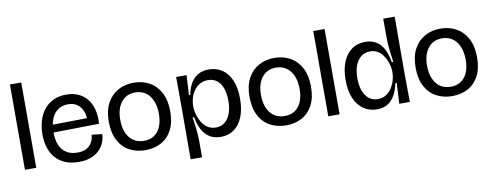

<svg xmlns="http://www.w3.org/2000/svg" viewBox="-67 -1031 3909 1521"><g transform="rotate(-10 1888.0 -270.0)"><path d="M56 0V-686H147V0Z M489 13Q427 13 381 -6Q335 -25 303.5 -60Q272 -95 256.5 -143.5Q241 -192 241 -252Q241 -310 256 -360.5Q271 -411 301 -449Q331 -487 376 -508.5Q421 -530 480 -530Q534 -530 576 -511.5Q618 -493 646.5 -458Q675 -423 688.5 -372.5Q702 -322 697 -257L297 -251V-313L634 -318L611 -281Q614 -334 599.5 -372Q585 -410 555 -431Q525 -452 480 -452Q432 -452 398.5 -427.5Q365 -403 347.5 -358.5Q330 -314 330 -254Q330 -161 371.5 -111.5Q413 -62 491 -62Q528 -62 553.5 -73Q579 -84 594 -102Q609 -120 616.5 -141Q624 -162 624 -182L709 -172Q706 -131 690.5 -97.5Q675 -64 647 -39Q619 -14 579.5 -0.5Q540 13 489 13Z M1025 13Q953 13 896.5 -17.5Q840 -48 808 -109Q776 -170 776 -259Q776 -349 808.5 -409Q841 -469 897 -499.5Q953 -530 1022 -530Q1093 -530 1149 -499Q1205 -468 1237.5 -407Q1270 -346 1270 -256Q1270 -166 1238 -106Q1206 -46 1150 -16.5Q1094 13 1025 13ZM1026 -62Q1074 -62 1107.5 -84.5Q1141 -107 1159.5 -149.5Q1178 -192 1178 -252Q1178 -314 1159 -358.5Q1140 -403 1105 -427.5Q1070 -452 1021 -452Q974 -452 940 -429Q906 -406 887 -363Q868 -320 868 -260Q868 -168 910 -115Q952 -62 1026 -62Z M1363 146 1364 -279 1363 -516H1447L1438 -357H1448Q1461 -418 1485.5 -456Q1510 -494 1545.5 -512Q1581 -530 1626 -530Q1688 -530 1734 -499Q1780 -468 1806 -408Q1832 -348 1832 -260Q1832 -172 1806.5 -111Q1781 -50 1736 -18.5Q1691 13 1631 13Q1578 13 1540.5 -10.5Q1503 -34 1480.5 -77.5Q1458 -121 1448 -178L1436 -177Q1442 -138 1446.5 -103.5Q1451 -69 1453 -39.5Q1455 -10 1455 16V146ZM1605 -67Q1647 -67 1676.5 -90.5Q1706 -114 1722 -157Q1738 -200 1738 -260Q1738 -317 1723 -359Q1708 -401 1678.5 -424.5Q1649 -448 1606 -448Q1568 -448 1540 -431.5Q1512 -415 1493.5 -388.5Q1475 -362 1465.5 -331Q1456 -300 1456 -271V-260Q1456 -241 1461 -215.5Q1466 -190 1477 -164.5Q1488 -139 1505 -116.5Q1522 -94 1547.5 -80.5Q1573 -67 1605 -67Z M2157 13Q2085 13 2028.5 -17.5Q1972 -48 1940 -109Q1908 -170 1908 -259Q1908 -349 1940.5 -409Q1973 -469 2029 -499.5Q2085 -530 2154 -530Q2225 -530 2281 -499Q2337 -468 2369.5 -407Q2402 -346 2402 -256Q2402 -166 2370 -106Q2338 -46 2282 -16.5Q2226 13 2157 13ZM2158 -62Q2206 -62 2239.5 -84.5Q2273 -107 2291.5 -149.5Q2310 -192 2310 -252Q2310 -314 2291 -358.5Q2272 -403 2237 -427.5Q2202 -452 2153 -452Q2106 -452 2072 -429Q2038 -406 2019 -363Q2000 -320 2000 -260Q2000 -168 2042 -115Q2084 -62 2158 -62Z M2496 0V-686H2587V0Z M2887 13Q2829 13 2782.5 -17Q2736 -47 2708.5 -107.5Q2681 -168 2681 -259Q2681 -345 2706.5 -405.5Q2732 -466 2777.5 -498Q2823 -530 2884 -530Q2938 -530 2975 -506.5Q3012 -483 3034 -439.5Q3056 -396 3066 -335H3078Q3072 -377 3067.5 -412.5Q3063 -448 3061 -478.5Q3059 -509 3059 -534V-686H3151L3150 -236L3152 0H3067L3076 -166H3065Q3052 -107 3028.5 -67Q3005 -27 2970 -7Q2935 13 2887 13ZM2907 -66Q2946 -66 2974.5 -84.5Q3003 -103 3021 -132Q3039 -161 3048 -193Q3057 -225 3057 -252V-261Q3057 -278 3052.5 -302.5Q3048 -327 3037 -352Q3026 -377 3009 -399.5Q2992 -422 2967.5 -435.5Q2943 -449 2910 -449Q2868 -449 2837.5 -425Q2807 -401 2791 -358Q2775 -315 2775 -256Q2775 -199 2790.5 -156Q2806 -113 2835.5 -89.5Q2865 -66 2907 -66Z M3493 13Q3421 13 3364.5 -17.5Q3308 -48 3276 -109Q3244 -170 3244 -259Q3244 -349 3276.5 -409Q3309 -469 3365 -499.5Q3421 -530 3490 -530Q3561 -530 3617 -499Q3673 -468 3705.5 -407Q3738 -346 3738 -256Q3738 -166 3706 -106Q3674 -46 3618 -16.5Q3562 13 3493 13ZM3494 -62Q3542 -62 3575.5 -84.5Q3609 -107 3627.5 -149.5Q3646 -192 3646 -252Q3646 -314 3627 -358.5Q3608 -403 3573 -427.5Q3538 -452 3489 -452Q3442 -452 3408 -429Q3374 -406 3355 -363Q3336 -320 3336 -260Q3336 -168 3378 -115Q3420 -62 3494 -62Z"/></g></svg>

Font: Bricolage Grotesque 72pt
Style: Regular
Weight: 400
Version: Version 1.001;gftools[0.9.33.dev8+g029e19f]